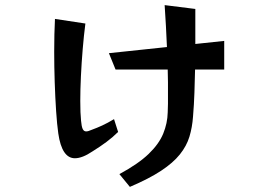

<svg xmlns="http://www.w3.org/2000/svg" viewBox="-20 -660 1040 751"><path d="M447 21Q521 -19 561.5 -58Q602 -97 618.5 -137.5Q635 -178 636 -220Q637 -237 637 -254.5Q637 -272 637 -289Q637 -313 637 -338Q637 -363 636 -388H432L406 -452L633 -476Q631 -517 629 -558.5Q627 -600 624 -640L744 -625V-488L857 -500V-388H743Q742 -344 740.5 -298Q739 -252 735 -204Q732 -162 721 -125.5Q710 -89 683.5 -56Q657 -23 610 8Q563 39 488 71ZM442 -144Q421 -123 396 -104.5Q371 -86 342 -68Q302 -41 273 -41Q222 -41 208 -138Q203 -173 199.5 -225.5Q196 -278 194 -338.5Q192 -399 192 -457Q192 -529 195 -586L314 -568Q308 -522 303.5 -468Q299 -414 296.5 -361.5Q294 -309 294 -265Q294 -217 297 -188Q299 -165 303.5 -155.5Q308 -146 317 -146Q325 -146 338 -152Q360 -160 380.5 -169.5Q401 -179 426 -194Z"/></svg>

Font: RocknRoll One
Style: Regular
Weight: 400
Designer: Fontworks Inc.
Foundry: Fontworks Inc.
Version: Version 1.100